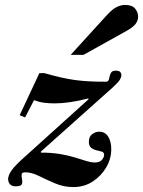

<svg xmlns="http://www.w3.org/2000/svg" viewBox="-20 -747 581 780"><path d="M43 10Q28 10 20.5 1.5Q13 -7 13 -20Q13 -34 26.5 -54Q40 -74 83 -112L340 -344L338 -347Q300 -337 265 -332Q230 -327 203 -327Q180 -327 160 -329.5Q140 -332 118 -340L82 -270L60 -279L140 -450H160Q195 -440 225 -433Q255 -426 284 -422Q313 -418 343.5 -416.5Q374 -415 410 -415Q419 -415 421.5 -422Q424 -429 425.5 -437.5Q427 -446 432 -453Q437 -460 451 -460Q473 -460 473 -441Q473 -433 466.5 -422.5Q460 -412 437 -391L146 -131V-127Q191 -127 225.5 -121Q260 -115 285.5 -107Q311 -99 330.5 -93Q350 -87 365 -87Q386 -87 394.5 -98Q403 -109 403 -118Q403 -128 393.5 -131Q384 -134 372 -136.5Q360 -139 350.5 -146.5Q341 -154 341 -171Q341 -192 354.5 -202Q368 -212 383 -212Q407 -212 419.5 -192Q432 -172 432 -141Q432 -102 411.5 -67Q391 -32 356.5 -9.5Q322 13 278 13Q239 13 204 -2Q169 -17 138.5 -32Q108 -47 83 -47Q69 -47 68 -38.5Q67 -30 69.5 -18.5Q72 -7 68.5 1.5Q65 10 43 10ZM267 -524 410 -681Q436 -710 454 -718.5Q472 -727 488 -727Q516 -727 528.5 -712.5Q541 -698 541 -679Q541 -663 530.5 -649.5Q520 -636 495 -622L319 -524Z"/></svg>

Font: Libre Bodoni Medium
Style: Italic
Weight: 500
Italic angle: -13°
Designer: Pablo Impallari, Rodrigo Fuenzalida
Foundry: Impallari Type
Version: Version 2.005;gftools[0.9.23]